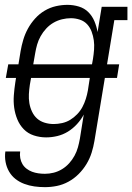

<svg xmlns="http://www.w3.org/2000/svg" viewBox="-20 -558 545 791"><path d="M165 213Q143 213 121.5 210Q100 207 80 199.5Q60 192 44 179.5Q28 167 17.5 149Q7 131 3 109.5Q-1 88 2 66H63Q61 80 63.5 93.5Q66 107 72.5 118Q79 129 89.5 137Q100 145 112 149.5Q124 154 137.5 156Q151 158 165 158Q183 158 201 153.5Q219 149 235.5 139Q252 129 265 114.5Q278 100 287 83.5Q296 67 301 49Q306 31 309 14L325 -86Q314 -65 297 -46.5Q280 -28 259.5 -15.5Q239 -3 216 2.5Q193 8 170 8Q144 8 119.5 0Q95 -8 78 -25.5Q61 -43 51.5 -66Q42 -89 38.5 -114Q35 -139 37 -165.5Q39 -192 43 -218L46 -237H4L14 -293H56L65 -348Q69 -371 76 -394.5Q83 -418 95 -440Q107 -462 124.5 -481.5Q142 -501 164 -514Q186 -527 210 -532.5Q234 -538 258 -538Q282 -538 305 -531Q328 -524 344 -508Q360 -492 369 -470.5Q378 -449 382 -426L399 -530H505V-475H451L421 -293H471L462 -237H412L369 23Q365 47 357.5 71Q350 95 336.5 117.5Q323 140 304 159Q285 178 262 190.5Q239 203 214.5 208Q190 213 165 213ZM117 -293H359L363 -315Q366 -334 367.5 -353.5Q369 -373 366.5 -391.5Q364 -410 357.5 -427.5Q351 -445 339 -458Q327 -471 309 -477Q291 -483 272 -483Q254 -483 235.5 -478.5Q217 -474 200.5 -464.5Q184 -455 170.5 -440.5Q157 -426 147.5 -409Q138 -392 133 -374.5Q128 -357 125 -339ZM201 -47Q218 -47 236 -51Q254 -55 269.5 -64.5Q285 -74 298 -87.5Q311 -101 319.5 -117Q328 -133 333.5 -150.5Q339 -168 342 -185L350 -237H108L103 -209Q100 -189 99 -170Q98 -151 101 -133Q104 -115 112 -98Q120 -81 133 -69.5Q146 -58 164 -52.5Q182 -47 201 -47Z"/></svg>

Font: Iosevka Slab Light Oblique
Style: Regular
Weight: 300
Italic angle: -9°
Monospace: yes
Designer: Belleve Invis
Foundry: Belleve Invis
Version: Version 11.1.1; ttfautohint (v1.8.3)